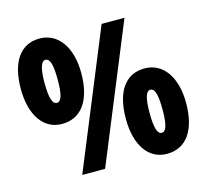

<svg xmlns="http://www.w3.org/2000/svg" viewBox="-105 -845 1050 973"><g transform="rotate(-15 420.0 -358.0)"><path d="M181 -724C82 -724 24 -644 24 -501C24 -364 84 -276 181 -276C283 -276 341 -358 341 -501C341 -637 278 -724 181 -724ZM625 -714H505L212 0H332ZM183 -612C206 -612 217 -577 217 -499C217 -420 206 -386 183 -386C160 -386 148 -421 148 -499C148 -575 160 -612 183 -612ZM656 -440C556 -440 499 -360 499 -217C499 -80 558 8 656 8C757 8 815 -74 815 -217C815 -353 753 -440 656 -440ZM657 -328C683 -328 691 -283 691 -215C691 -147 683 -102 657 -102C634 -102 623 -137 623 -215C623 -291 634 -328 657 -328Z"/></g></svg>

Font: Noto Sans Ethiopic ExtraCondensed Black
Style: Regular
Weight: 900
Width: 2
Designer: Monotype Design Team
Foundry: Monotype Imaging Inc.
Version: Version 2.102